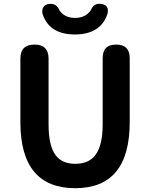

<svg xmlns="http://www.w3.org/2000/svg" viewBox="-20 -974 788 1008"><path d="M375 14Q87 14 87 -333V-666Q87 -740 161 -740Q235 -740 235 -666V-320Q235 -209 272 -159Q306 -114 375 -114Q445 -114 480 -159Q519 -210 519 -320V-530V-669Q519 -740 590 -740Q661 -740 661 -669V-333Q661 14 375 14ZM374 -793Q238 -793 203 -902Q199 -922 207.5 -936Q216 -950 235 -953Q276 -959 292 -920Q319 -880 374 -880Q428 -880 456 -919Q473 -961 514 -953Q553 -947 545 -904Q532 -861 502 -834Q455 -793 374 -793Z"/></svg>

Font: GenSenRounded TW B
Style: Regular
Weight: 700
Version: Version 1.501;PS 1;hotconv 16.6.51;makeotf.lib2.5.65220